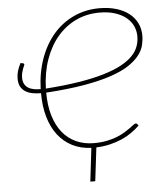

<svg xmlns="http://www.w3.org/2000/svg" viewBox="-59 -762 848 992"><g transform="rotate(-5 365.0 -266.0)"><path d="M493.5 -710Q541 -710 579.8 -698.5Q618.5 -687 645.8 -666Q673 -645 687.8 -615.2Q702.5 -585.5 702.5 -549.5Q702.5 -525.5 696 -499.5Q689.5 -473.5 670 -448.2Q650.5 -423 615 -399.2Q579.5 -375.5 521.8 -355.8Q464 -336 380.5 -321.5Q297 -307 182 -299.5Q182 -232.5 197.8 -180Q213.5 -127.5 242.8 -91.5Q272 -55.5 313.2 -36.8Q354.5 -18 405.5 -18Q442 -18 471.8 -24Q501.5 -30 524.8 -39.2Q548 -48.5 565.8 -59.2Q583.5 -70 596 -79.2Q608.5 -88.5 616.5 -94.5Q624.5 -100.5 628.5 -100.5Q634 -100.5 636 -97L642.5 -88.5Q622.5 -69 598.5 -52.5Q574.5 -36 546 -23.8Q517.5 -11.5 485 -4Q452.5 3.5 415.5 5L394.5 178.5H369L389.5 5Q334.5 3 291 -19.2Q247.5 -41.5 217.2 -80.8Q187 -120 171 -175.2Q155 -230.5 155 -299H154.5Q129.5 -299 108.5 -303.5Q87.5 -308 72.5 -318Q57.5 -328 49.2 -344.2Q41 -360.5 41 -384Q41 -404 46.2 -422.5Q51.5 -441 63 -463.5L75 -461Q82 -459.5 82 -453.5Q82 -451.5 79.2 -446Q76.5 -440.5 73.2 -431.8Q70 -423 67.2 -411.8Q64.5 -400.5 64.5 -387Q64.5 -368.5 71 -355.8Q77.5 -343 89.2 -335Q101 -327 117.8 -323.5Q134.5 -320 155 -320Q158 -407.5 184.2 -479.5Q210.5 -551.5 255.2 -602.8Q300 -654 360.8 -682Q421.5 -710 493.5 -710ZM491.5 -687.5Q425.5 -687.5 370 -661.2Q314.5 -635 273.5 -587Q232.5 -539 208.5 -471.2Q184.5 -403.5 182 -320.5Q280 -327.5 354.8 -339.5Q429.5 -351.5 484.5 -368Q539.5 -384.5 576.5 -404.5Q613.5 -424.5 635.8 -447.5Q658 -470.5 667.2 -495.8Q676.5 -521 676.5 -548Q676.5 -576.5 665 -601.8Q653.5 -627 630.2 -646Q607 -665 572.5 -676.2Q538 -687.5 491.5 -687.5Z"/></g></svg>

Font: Lato Thin
Style: Italic
Weight: 200
Italic angle: -7°
Designer: Lukasz Dziedzic
Foundry: tyPoland Lukasz Dziedzic
Version: Version 2.007; 2014-02-27